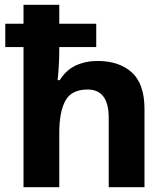

<svg xmlns="http://www.w3.org/2000/svg" viewBox="-20 -780 697 800"><path d="M227 -760V-681H381V-584H227V-575Q227 -535 224.5 -498Q222 -461 220 -446H229Q255 -488 295.5 -507Q336 -526 387 -526Q476 -526 529 -478.5Q582 -431 582 -326V0H433V-289Q433 -407 345 -407Q278 -407 252.5 -360.5Q227 -314 227 -227V0H78V-584H2V-681H78V-760Z"/></svg>

Font: Noto Sans Thaana
Style: Bold
Weight: 700
Designer: David Williams
Foundry: Google Inc.
Version: Version 3.001; ttfautohint (v1.8.4.7-5d5b)